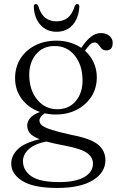

<svg xmlns="http://www.w3.org/2000/svg" viewBox="-20 -676 577 949"><path d="M337 -8.5Q429 9 465 39Q501 69 501 116Q501 176.5 439.2 214.8Q377.5 253 263 253Q146 253 90.8 218.5Q35.5 184 35.5 133Q35.5 93.5 67.8 61.8Q100 30 176 12Q140 -2 127.2 -18.5Q114.5 -35 114.5 -56.5Q114.5 -73.5 128 -91.2Q141.5 -109 177.5 -122.5Q121.5 -142 88 -186.5Q54.5 -231 54.5 -289.5Q54.5 -344 80.8 -385.8Q107 -427.5 153.2 -451.2Q199.5 -475 260 -475Q295.5 -475 326.2 -465.5Q357 -456 382 -439.5L385.5 -444.5Q406.5 -476.5 429.8 -494.5Q453 -512.5 480 -512.5Q504.5 -512.5 520.8 -498.8Q537 -485 537 -464.5Q537 -427 506 -427Q490 -427 481.5 -436.8Q473 -446.5 466 -456.2Q459 -466 448 -466Q434.5 -466 424 -455Q413.5 -444 400 -425.5Q427.5 -401 443 -367.2Q458.5 -333.5 458.5 -294Q458.5 -240 431.8 -198.5Q405 -157 359.2 -133.5Q313.5 -110 256 -110Q227.5 -110 201 -116Q175 -99 175 -79.5Q175 -66.5 187.8 -56Q200.5 -45.5 235.5 -34.2Q270.5 -23 337 -8.5ZM249 -448.5Q192.5 -448.5 158.2 -407.8Q124 -367 124.5 -304.5Q125.5 -229.5 164.5 -182.8Q203.5 -136 264 -136Q321 -136.5 354.8 -176.8Q388.5 -217 388 -281Q387 -355 349 -402Q311 -449 249 -448.5ZM93.5 120.5Q93.5 165.5 134.5 194.8Q175.5 224 273.5 224Q353.5 224 396.5 199.2Q439.5 174.5 439.5 132.5Q439.5 102 411 80.8Q382.5 59.5 301.5 44Q245.5 33.5 209.5 23.5Q152 34.5 122.8 61Q93.5 87.5 93.5 120.5ZM259.5 -570.5Q292.5 -570.5 314.8 -588.2Q337 -606 349.5 -646Q354 -656 361.5 -656Q373.5 -656 372 -641Q368.5 -585.5 338.5 -552.2Q308.5 -519 259.5 -519Q211 -519 180.5 -552.2Q150 -585.5 147 -641Q146 -656 157 -656Q165 -656 169 -646Q181.5 -605.5 204 -588Q226.5 -570.5 259.5 -570.5Z"/></svg>

Font: Fraunces 9pt Light
Style: Regular
Weight: 300
Version: Version 1.000;[0bf87f6ff]